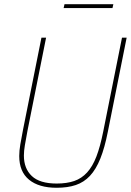

<svg xmlns="http://www.w3.org/2000/svg" viewBox="-20 -876 619 908"><path d="M198 -698 110 -258Q102 -215 97.5 -188.5Q93 -162 93 -140Q93 -79 130.5 -43.5Q168 -8 248 -8Q296 -8 331 -20Q366 -32 392 -60.5Q418 -89 436 -136Q454 -183 468 -253L557 -698H579L490 -253Q475 -177 454.5 -126Q434 -75 405.5 -44.5Q377 -14 338.5 -1Q300 12 248 12Q164 12 117.5 -26Q71 -64 71 -138Q71 -163 76 -192.5Q81 -222 89 -263L176 -698ZM285 -856H516L512 -838H281Z"/></svg>

Font: IBM Plex Sans Cond Thin
Style: Italic
Weight: 100
Width: 3
Italic angle: -11°
Designer: Mike Abbink, Paul van der Laan, Pieter van Rosmalen
Foundry: Bold Monday
Version: Version 1.3